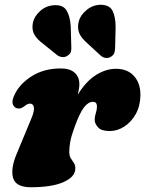

<svg xmlns="http://www.w3.org/2000/svg" viewBox="-20 -774 611 808"><path d="M53 -318Q41.5 -320 35 -332.5Q28.5 -345 38 -368Q57.5 -416.5 110.2 -451.2Q163 -486 236 -486Q274 -486 294 -468.2Q314 -450.5 314 -419Q314 -409.5 312 -398.5Q310 -387.5 307 -375.5Q342.5 -432.5 384.2 -458.5Q426 -484.5 468 -484.5Q516.5 -484.5 544 -454Q571.5 -423.5 571 -372.5Q570 -327 551 -293.5Q532 -260 502.8 -241.2Q473.5 -222.5 441.5 -222.5Q406.5 -222.5 392.5 -238.2Q378.5 -254 378.5 -269.5Q378.5 -284 383.2 -297.8Q388 -311.5 388 -326.5Q388 -345.5 371 -345.5Q351.5 -345.5 333.5 -322.2Q315.5 -299 293.5 -238.5Q280.5 -203 276 -179.5Q271.5 -156 271.5 -135Q271.5 -118 277.8 -108Q284 -98 290.5 -89Q297 -80 297 -65Q297 -30 248 -8Q199 14 110 14Q46 14 35 -25.8Q24 -65.5 51 -128.5L112 -275.5Q125.5 -307.5 122.5 -322.8Q119.5 -338 106 -338Q96.5 -338 84.5 -328.5Q67 -314 53 -318ZM466.5 -660 464.5 -575.5Q464.5 -562.5 461.5 -552.5Q458.5 -542.5 447.5 -535.5Q437 -529 425.2 -530.2Q413.5 -531.5 405 -539L349.5 -590Q322.5 -613 313.5 -634.5Q304.5 -656 311.5 -684.5Q318.5 -710.5 344.5 -732Q370.5 -753.5 404 -754Q441.5 -753.5 454 -727.8Q466.5 -702 466.5 -660ZM277.5 -664.5 280 -580Q281 -568 278.8 -558Q276.5 -548 265.5 -540.5Q255.5 -533 243.5 -533.8Q231.5 -534.5 222 -541L163 -588.5Q134.5 -609.5 123.8 -629.8Q113 -650 118.5 -678.5Q124 -705 148.8 -727.5Q173.5 -750 207.5 -752Q245.5 -754.5 260.2 -729.8Q275 -705 277.5 -664.5Z"/></svg>

Font: Fraunces 9pt S050 Black
Style: Italic
Weight: 900
Italic angle: -16°
Version: Version 1.000; ttfautohint (v1.8.3)